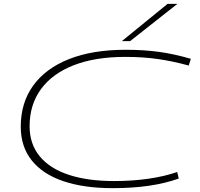

<svg xmlns="http://www.w3.org/2000/svg" viewBox="-20 -969 1041 999"><path d="M567 10Q416 10 309 -26.5Q202 -63 145 -134.5Q88 -206 88 -310Q88 -434 152.5 -523.5Q217 -613 339 -661.5Q461 -710 634 -710Q726 -710 804.5 -699.5Q883 -689 973 -663L962 -628Q878 -651 800.5 -662Q723 -673 632 -673Q475 -673 363.5 -629.5Q252 -586 193 -505Q134 -424 134 -312Q134 -220 186.5 -156Q239 -92 337.5 -59.5Q436 -27 573 -27Q669 -27 752 -39Q835 -51 902 -74L910 -40Q771 10 567 10ZM614 -755 852 -949H903L657 -755Z"/></svg>

Font: Georama ExtraExtended ExtraLight
Style: Italic
Weight: 200
Width: 8
Italic angle: -9°
Designer: Jean-Baptiste Levee
Foundry: Production Type
Version: Version 1.000